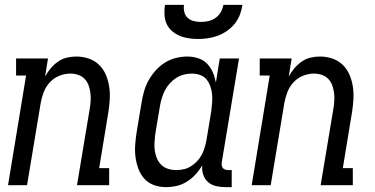

<svg xmlns="http://www.w3.org/2000/svg" viewBox="-20 -760 1540 788"><path d="M13 0 87 -450H46V-520H177L165 -446Q175 -464 188 -479.5Q201 -495 218 -507Q235 -519 254.5 -523.5Q274 -528 293 -528Q320 -528 344.5 -519.5Q369 -511 386.5 -494Q404 -477 414 -454Q424 -431 428 -405.5Q432 -380 430.5 -353.5Q429 -327 425 -301L387 -70H428V0H296L348 -312Q351 -329 352 -346Q353 -363 351 -379Q349 -395 343.5 -410Q338 -425 327.5 -436Q317 -447 301.5 -452.5Q286 -458 269 -458Q246 -458 223.5 -449Q201 -440 184.5 -422Q168 -404 159.5 -382Q151 -360 147 -337L91 0Z M661 8Q661 8 661 8Q661 8 661 8Q635 8 611.5 -0.5Q588 -9 572 -27Q556 -45 547.5 -68.5Q539 -92 536 -116.5Q533 -141 535 -167.5Q537 -194 541 -219L561 -339Q565 -363 571.5 -386Q578 -409 590 -430.5Q602 -452 619 -471Q636 -490 657 -503Q678 -516 701.5 -522Q725 -528 749 -528Q772 -528 793.5 -521Q815 -514 830 -498.5Q845 -483 853.5 -463Q862 -443 866 -421L882 -520H961L890 -93Q889 -87 890 -81Q891 -75 894.5 -70.5Q898 -66 904 -64Q910 -62 916 -62H931V8H904Q885 8 866 3.5Q847 -1 833.5 -13Q820 -25 814 -43.5Q808 -62 810 -82Q799 -62 783 -44.5Q767 -27 747 -14.5Q727 -2 705 3Q683 8 661 8ZM704 -62Q719 -62 734.5 -65.5Q750 -69 763.5 -77.5Q777 -86 788.5 -98Q800 -110 807.5 -124Q815 -138 819.5 -153Q824 -168 827 -183L847 -303Q849 -320 850.5 -338Q852 -356 850.5 -372.5Q849 -389 843.5 -405Q838 -421 828 -433.5Q818 -446 802 -452Q786 -458 768 -458Q752 -458 735.5 -454Q719 -450 704.5 -441Q690 -432 678 -419Q666 -406 658 -391Q650 -376 645 -360Q640 -344 637 -328L617 -208Q615 -191 614 -173.5Q613 -156 615.5 -140Q618 -124 624.5 -109Q631 -94 642.5 -83Q654 -72 670 -67Q686 -62 703 -62ZM793 -600Q773 -600 753.5 -603Q734 -606 716.5 -613.5Q699 -621 685 -633.5Q671 -646 663.5 -663Q656 -680 655 -700Q654 -720 657 -740H735Q733 -725 736.5 -710.5Q740 -696 750.5 -686.5Q761 -677 775.5 -673.5Q790 -670 805 -670Q820 -670 835.5 -673.5Q851 -677 864.5 -686.5Q878 -696 886 -710Q894 -724 897 -740H975Q972 -719 964.5 -699.5Q957 -680 943.5 -663Q930 -646 912 -633.5Q894 -621 874 -613.5Q854 -606 833.5 -603Q813 -600 793 -600Z M1013 0 1087 -450H1046V-520H1177L1165 -446Q1175 -464 1188 -479.5Q1201 -495 1218 -507Q1235 -519 1254.5 -523.5Q1274 -528 1293 -528Q1320 -528 1344.5 -519.5Q1369 -511 1386.5 -494Q1404 -477 1414 -454Q1424 -431 1428 -405.5Q1432 -380 1430.5 -353.5Q1429 -327 1425 -301L1387 -70H1428V0H1296L1348 -312Q1351 -329 1352 -346Q1353 -363 1351 -379Q1349 -395 1343.5 -410Q1338 -425 1327.5 -436Q1317 -447 1301.5 -452.5Q1286 -458 1269 -458Q1246 -458 1223.5 -449Q1201 -440 1184.5 -422Q1168 -404 1159.5 -382Q1151 -360 1147 -337L1091 0Z"/></svg>

Font: Iosevka Gothic
Style: Italic
Weight: 400
Italic angle: -9°
Monospace: yes
Designer: Belleve Invis
Foundry: Belleve Invis
Version: Version 15.5.1; ttfautohint (v1.8.4)